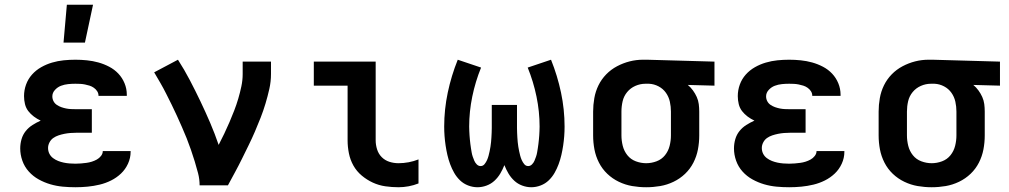

<svg xmlns="http://www.w3.org/2000/svg" viewBox="-20 -779 4240 807"><path d="M297 8Q270 8 243.5 5.5Q217 3 191.5 -4.5Q166 -12 142.5 -25Q119 -38 101 -58Q83 -78 74 -103.5Q65 -129 65 -155Q65 -175 70.5 -194Q76 -213 88 -228Q100 -243 116.5 -253.5Q133 -264 151 -272Q136 -279 122.5 -289Q109 -299 99 -312Q89 -325 85 -341.5Q81 -358 81 -375Q81 -400 89.5 -423.5Q98 -447 114.5 -465.5Q131 -484 153 -496.5Q175 -509 199 -516Q223 -523 247.5 -525.5Q272 -528 297 -528Q321 -528 345.5 -525.5Q370 -523 393.5 -516.5Q417 -510 439 -498.5Q461 -487 477.5 -469.5Q494 -452 503.5 -429Q513 -406 513 -381V-376H394V-377Q394 -387 388.5 -395.5Q383 -404 374.5 -410Q366 -416 356.5 -419Q347 -422 337 -424Q327 -426 317 -426.5Q307 -427 297 -427Q282 -427 266.5 -425.5Q251 -424 236.5 -418.5Q222 -413 211 -401Q200 -389 200 -374Q200 -363 205 -353.5Q210 -344 219 -338Q228 -332 238 -328.5Q248 -325 258 -323Q268 -321 278.5 -320.5Q289 -320 300 -320H366V-221H300Q288 -221 275.5 -220Q263 -219 250.5 -216.5Q238 -214 226 -210Q214 -206 204 -199Q194 -192 188 -180.5Q182 -169 182 -157Q182 -144 187.5 -133Q193 -122 203 -114.5Q213 -107 224.5 -102.5Q236 -98 248 -95.5Q260 -93 272.5 -92Q285 -91 297 -91Q309 -91 320.5 -92Q332 -93 343.5 -94.5Q355 -96 366 -99.5Q377 -103 387 -108.5Q397 -114 404.5 -123.5Q412 -133 412 -144H529V-141Q529 -115 518 -91Q507 -67 488.5 -49.5Q470 -32 447 -20.5Q424 -9 399 -3Q374 3 348.5 5.5Q323 8 297 8ZM247 -600 261 -759H371L337 -600Z M819 0Q819 -26 812.5 -51Q806 -76 798.5 -100.5Q791 -125 782.5 -149.5Q774 -174 764.5 -198Q755 -222 744.5 -245.5Q734 -269 723.5 -292.5Q713 -316 701.5 -339Q690 -362 678.5 -385Q667 -408 654 -430.5Q641 -453 628 -475L728 -528Q755 -486 778 -442Q801 -398 822.5 -353Q844 -308 863.5 -262.5Q883 -217 899 -170Q911 -193 922.5 -217Q934 -241 944.5 -265.5Q955 -290 964.5 -314.5Q974 -339 981.5 -364.5Q989 -390 994.5 -416Q1000 -442 1000 -468V-520H1119V-468Q1119 -436 1112 -405Q1105 -374 1096 -344Q1087 -314 1075.5 -284.5Q1064 -255 1051.5 -226Q1039 -197 1025 -168.5Q1011 -140 997 -111.5Q983 -83 968 -55.5Q953 -28 938 0Z M1655 8Q1627 8 1599.5 4Q1572 0 1547 -11.5Q1522 -23 1500.5 -41Q1479 -59 1465.5 -83Q1452 -107 1446.5 -134.5Q1441 -162 1441 -189V-419H1299V-520H1559V-189Q1559 -170 1565 -151Q1571 -132 1584.5 -118.5Q1598 -105 1616.5 -99Q1635 -93 1655 -93Q1676 -93 1697.5 -97Q1719 -101 1739 -109V-8Q1719 0 1697.5 4Q1676 8 1655 8Z M1987 8Q1967 8 1947.5 0.5Q1928 -7 1913.5 -21Q1899 -35 1889 -52.5Q1879 -70 1872 -89Q1865 -108 1860.5 -127.5Q1856 -147 1853 -167Q1850 -187 1848.5 -207Q1847 -227 1847 -247Q1847 -319 1862 -390Q1877 -461 1904 -528L2002 -495Q1978 -436 1965 -373Q1952 -310 1952 -247Q1952 -238 1952.5 -228.5Q1953 -219 1953.5 -210Q1954 -201 1955 -192Q1956 -183 1957 -174Q1958 -165 1959.5 -156Q1961 -147 1962.5 -138Q1964 -129 1967 -120.5Q1970 -112 1973.5 -103.5Q1977 -95 1984 -88Q1991 -81 2000 -81Q2010 -81 2016.5 -89Q2023 -97 2027 -106Q2031 -115 2033.5 -124.5Q2036 -134 2038 -143.5Q2040 -153 2041.5 -162.5Q2043 -172 2044 -182Q2045 -192 2045.5 -201.5Q2046 -211 2046.5 -221Q2047 -231 2047 -240.5Q2047 -250 2047 -260V-338H2153V-260Q2153 -250 2153 -240.5Q2153 -231 2153.5 -221Q2154 -211 2154.5 -201.5Q2155 -192 2156 -182Q2157 -172 2158.5 -162.5Q2160 -153 2162 -143.5Q2164 -134 2166.5 -124.5Q2169 -115 2173 -106Q2177 -97 2183.5 -89Q2190 -81 2200 -81Q2209 -81 2216 -88Q2223 -95 2226.5 -103.5Q2230 -112 2233 -120.5Q2236 -129 2237.5 -138Q2239 -147 2240.5 -156Q2242 -165 2243 -174Q2244 -183 2245 -192Q2246 -201 2246.5 -210Q2247 -219 2247.5 -228.5Q2248 -238 2248 -247Q2248 -310 2235 -373Q2222 -436 2198 -495L2296 -528Q2323 -461 2338 -390Q2353 -319 2353 -247Q2353 -227 2351.5 -207Q2350 -187 2347 -167Q2344 -147 2339.5 -127.5Q2335 -108 2328 -89Q2321 -70 2311 -52.5Q2301 -35 2286.5 -21Q2272 -7 2252.5 0.5Q2233 8 2213 8Q2194 8 2175 1Q2156 -6 2141.5 -19.5Q2127 -33 2117 -50Q2107 -67 2100 -85Q2093 -67 2083 -50Q2073 -33 2058.5 -19.5Q2044 -6 2025 1Q2006 8 1987 8Z M2696 8Q2666 8 2637 3Q2608 -2 2581 -15Q2554 -28 2532.5 -48.5Q2511 -69 2497.5 -95.5Q2484 -122 2478.5 -151Q2473 -180 2473 -210V-310Q2473 -338 2478 -366.5Q2483 -395 2495.5 -420.5Q2508 -446 2528 -466.5Q2548 -487 2573.5 -500.5Q2599 -514 2626.5 -521Q2654 -528 2683 -528H2700L2983 -520V-419L2871 -422Q2883 -412 2892.5 -399Q2902 -386 2908.5 -371.5Q2915 -357 2917 -341.5Q2919 -326 2919 -310V-210Q2919 -180 2913.5 -151Q2908 -122 2894.5 -95.5Q2881 -69 2859.5 -48.5Q2838 -28 2811 -15Q2784 -2 2755 3Q2726 8 2696 8ZM2696 -93Q2718 -93 2739.5 -101Q2761 -109 2775 -126.5Q2789 -144 2794.5 -166Q2800 -188 2800 -210V-310Q2800 -331 2795.5 -351.5Q2791 -372 2779 -389Q2767 -406 2748 -416Q2729 -426 2708 -427H2693Q2671 -427 2650.5 -418Q2630 -409 2616 -392Q2602 -375 2597 -353.5Q2592 -332 2592 -310V-210Q2592 -188 2597.5 -166Q2603 -144 2617 -126.5Q2631 -109 2652.5 -101Q2674 -93 2696 -93Z M3297 8Q3270 8 3243.5 5.5Q3217 3 3191.5 -4.5Q3166 -12 3142.5 -25Q3119 -38 3101 -58Q3083 -78 3074 -103.5Q3065 -129 3065 -155Q3065 -175 3070.5 -194Q3076 -213 3088 -228Q3100 -243 3116.5 -253.5Q3133 -264 3151 -272Q3136 -279 3122.5 -289Q3109 -299 3099 -312Q3089 -325 3085 -341.5Q3081 -358 3081 -375Q3081 -400 3089.5 -423.5Q3098 -447 3114.5 -465.5Q3131 -484 3153 -496.5Q3175 -509 3199 -516Q3223 -523 3247.5 -525.5Q3272 -528 3297 -528Q3321 -528 3345.5 -525.5Q3370 -523 3393.5 -516.5Q3417 -510 3439 -498.5Q3461 -487 3477.5 -469.5Q3494 -452 3503.5 -429Q3513 -406 3513 -381V-376H3394V-377Q3394 -387 3388.5 -395.5Q3383 -404 3374.5 -410Q3366 -416 3356.5 -419Q3347 -422 3337 -424Q3327 -426 3317 -426.5Q3307 -427 3297 -427Q3282 -427 3266.5 -425.5Q3251 -424 3236.5 -418.5Q3222 -413 3211 -401Q3200 -389 3200 -374Q3200 -363 3205 -353.5Q3210 -344 3219 -338Q3228 -332 3238 -328.5Q3248 -325 3258 -323Q3268 -321 3278.5 -320.5Q3289 -320 3300 -320H3366V-221H3300Q3288 -221 3275.5 -220Q3263 -219 3250.5 -216.5Q3238 -214 3226 -210Q3214 -206 3204 -199Q3194 -192 3188 -180.5Q3182 -169 3182 -157Q3182 -144 3187.5 -133Q3193 -122 3203 -114.5Q3213 -107 3224.5 -102.5Q3236 -98 3248 -95.5Q3260 -93 3272.5 -92Q3285 -91 3297 -91Q3309 -91 3320.5 -92Q3332 -93 3343.5 -94.5Q3355 -96 3366 -99.5Q3377 -103 3387 -108.5Q3397 -114 3404.5 -123.5Q3412 -133 3412 -144H3529V-141Q3529 -115 3518 -91Q3507 -67 3488.5 -49.5Q3470 -32 3447 -20.5Q3424 -9 3399 -3Q3374 3 3348.5 5.5Q3323 8 3297 8Z M3896 8Q3866 8 3837 3Q3808 -2 3781 -15Q3754 -28 3732.5 -48.5Q3711 -69 3697.5 -95.5Q3684 -122 3678.5 -151Q3673 -180 3673 -210V-310Q3673 -338 3678 -366.5Q3683 -395 3695.5 -420.5Q3708 -446 3728 -466.5Q3748 -487 3773.5 -500.5Q3799 -514 3826.5 -521Q3854 -528 3883 -528H3900L4183 -520V-419L4071 -422Q4083 -412 4092.5 -399Q4102 -386 4108.5 -371.5Q4115 -357 4117 -341.5Q4119 -326 4119 -310V-210Q4119 -180 4113.5 -151Q4108 -122 4094.5 -95.5Q4081 -69 4059.5 -48.5Q4038 -28 4011 -15Q3984 -2 3955 3Q3926 8 3896 8ZM3896 -93Q3918 -93 3939.5 -101Q3961 -109 3975 -126.5Q3989 -144 3994.5 -166Q4000 -188 4000 -210V-310Q4000 -331 3995.5 -351.5Q3991 -372 3979 -389Q3967 -406 3948 -416Q3929 -426 3908 -427H3893Q3871 -427 3850.5 -418Q3830 -409 3816 -392Q3802 -375 3797 -353.5Q3792 -332 3792 -310V-210Q3792 -188 3797.5 -166Q3803 -144 3817 -126.5Q3831 -109 3852.5 -101Q3874 -93 3896 -93Z"/></svg>

Font: Iosevka Extended
Style: Bold
Weight: 700
Width: 7
Monospace: yes
Designer: Belleve Invis
Foundry: Belleve Invis
Version: Version 32.5.0; ttfautohint (v1.8.4)